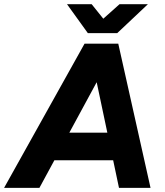

<svg xmlns="http://www.w3.org/2000/svg" viewBox="-54 -912 801 932"><path d="M356.4 -700H516.7L137.3 0H-34.2ZM375.8 -700H520.1L676.7 0H523.6ZM142.1 -268.1H594.4L572.1 -134.2H119.8ZM373.4 -755.1 526.3 -891.7H664L515.1 -751.2H373.4ZM271.2 -891.7H390.9L500.7 -754.8L500.2 -751.2H372.4Z"/></svg>

Font: Oak Sans Light Italic
Style: Regular
Weight: 400
Italic angle: -9.5°
Foundry: Erik Kennedy, Walven
Version: Version 1.000;Glyphs 3.1.2 (3151)